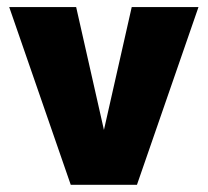

<svg xmlns="http://www.w3.org/2000/svg" viewBox="-20 -512 576 532"><path d="M5.5 -492.5H191L271.5 -136.5H264.5L345 -492.5H530L359.5 0H176Z"/></svg>

Font: Karla ExtraBold
Style: Regular
Weight: 800
Designer: Jonathan Pinhorn
Version: Version 2.001